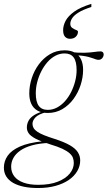

<svg xmlns="http://www.w3.org/2000/svg" viewBox="-96 -710 554 990"><path d="M412.5 -401.5Q405.5 -401.5 398.8 -403.8Q392 -406 382.8 -409.5Q373.5 -413 360.2 -416.5Q347 -420 327.8 -422.5Q308.5 -425 281 -425.5L259.5 -442.5Q308.5 -437 339.2 -438Q370 -439 389.5 -442Q409 -445 423 -445Q429.5 -445 434 -441Q438.5 -437 438.5 -429.5Q438.5 -424 436.5 -419Q434.5 -414 431 -410Q427.5 -406 422.8 -403.8Q418 -401.5 412.5 -401.5ZM150.5 -143.5Q175.5 -143.5 198 -155.5Q220.5 -167.5 239 -188.2Q257.5 -209 270.8 -235.5Q284 -262 291.5 -291Q299 -320 299 -348.5Q299 -393 283.8 -413.8Q268.5 -434.5 237 -434.5Q212 -434.5 189.5 -422.5Q167 -410.5 148.8 -389.8Q130.5 -369 117 -342.5Q103.5 -316 96 -287Q88.5 -258 88.5 -229.5Q88.5 -185 103.8 -164.2Q119 -143.5 150.5 -143.5ZM237.5 -450.5Q269.5 -450.5 290.8 -438Q312 -425.5 322.2 -403Q332.5 -380.5 332.5 -350Q332.5 -311.5 319.8 -272Q307 -232.5 283.2 -200Q259.5 -167.5 225.8 -147.5Q192 -127.5 150 -127.5Q118 -127.5 96.8 -140Q75.5 -152.5 65.2 -175Q55 -197.5 55 -228Q55 -267 67.5 -306.2Q80 -345.5 104 -378Q128 -410.5 161.5 -430.5Q195 -450.5 237.5 -450.5ZM100 259.5Q59.5 259.5 27 252.8Q-5.5 246 -28.5 232.8Q-51.5 219.5 -63.8 199.8Q-76 180 -76 154.5Q-76 121 -56.5 93Q-37 65 6.8 45.5Q50.5 26 124 18.5L151.5 19.5L157.5 27Q106 29 68.8 39.5Q31.5 50 8 66.8Q-15.5 83.5 -27 104.5Q-38.5 125.5 -38.5 149.5Q-38.5 178 -22.5 199Q-6.5 220 24.8 231.5Q56 243 101 243Q161 243 202 226.8Q243 210.5 263.8 184.8Q284.5 159 284.5 130.5Q284.5 116 280 103.8Q275.5 91.5 262.5 80Q249.5 68.5 225.8 57.2Q202 46 163.5 34.5Q113 18.5 87 4.8Q61 -9 51.8 -22.8Q42.5 -36.5 42.5 -52Q42.5 -72 52 -88.8Q61.5 -105.5 82.5 -118Q103.5 -130.5 136 -138.5L142 -131.5Q102 -121 86.8 -104.8Q71.5 -88.5 71.5 -71.5Q71.5 -60 77.2 -50Q83 -40 96 -31Q109 -22 131 -13Q153 -4 185 6Q235 22 264 38.8Q293 55.5 305.2 74.8Q317.5 94 317.5 117Q317.5 146.5 302.2 172.5Q287 198.5 258.5 218Q230 237.5 190 248.5Q150 259.5 100 259.5ZM306 -546.5Q306 -531.5 295 -520.8Q284 -510 265 -510Q249 -510 239.2 -520.8Q229.5 -531.5 229.5 -554.5Q229.5 -578 242.2 -602.5Q255 -627 286.5 -649.8Q318 -672.5 375 -690V-674Q331.5 -660 308 -645Q284.5 -630 275.5 -615.2Q266.5 -600.5 266.5 -587.5Q266.5 -573 276.5 -566Q286.5 -559 296.2 -555.5Q306 -552 306 -546.5Z"/></svg>

Font: Newsreader 16pt 16pt ExtraLight
Style: Italic
Weight: 250
Italic angle: -17°
Version: Version 1.003